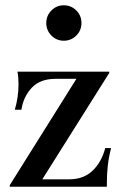

<svg xmlns="http://www.w3.org/2000/svg" viewBox="-20 -706 456 726"><path d="M17 -6 269 -408H191Q131 -408 99.5 -373.5Q68 -339 61 -291H36Q50 -339 50 -387Q50 -415 46 -435H393V-430L140 -28H242Q296 -28 330 -60.5Q364 -93 378 -146H400Q391 -111 387.5 -79Q384 -47 384 -8V0H17ZM155 -619Q155 -647 174.5 -666.5Q194 -686 221 -686Q249 -686 268.5 -666.5Q288 -647 288 -619Q288 -591 268.5 -571.5Q249 -552 221 -552Q194 -552 174.5 -571.5Q155 -591 155 -619Z"/></svg>

Font: Ibarra Real Nova SemiBold
Style: Regular
Weight: 600
Designer: Jose Maria Ribagorda & Octavio Pardo
Foundry: Jose Maria Ribagorda
Version: Version 1.014